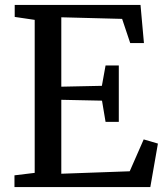

<svg xmlns="http://www.w3.org/2000/svg" viewBox="-20 -763 673 783"><path d="M121.5 -58V-682L40 -694V-743H553L567 -587.5H511L478 -686L230 -692.5V-409.5L395.5 -413L410.5 -496H464.5V-266H410.5L396 -352.5L230 -356V-54.5L509 -64.5L566 -194.5L624 -177.5L593 0H39V-48Z"/></svg>

Font: Merriweather 24pt
Style: Regular
Weight: 400
Designer: Eben Sorkin
Foundry: Eben Sorkin
Version: Version 2.100